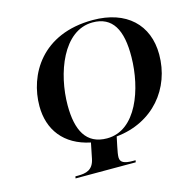

<svg xmlns="http://www.w3.org/2000/svg" viewBox="-106 -831 939 937"><g transform="rotate(-15 363.5 -362.5)"><path d="M162 0H466L468 -10H454C412 -10 391 -19 391 -45C391 -56 394 -75 399 -98L409 -146C598 -165 713 -308 713 -479C713 -630 612 -725 443 -725C184 -725 83 -543 83 -386C83 -267 149 -177 280 -150L264 -71C253 -18 218 -10 177 -10H164ZM362 -149C256 -149 217 -229 217 -354C217 -514 289 -714 439 -714C539 -714 581 -640 579 -501C577 -343 511 -149 362 -149Z"/></g></svg>

Font: Noto Serif Display SemiCondensed SemiBold
Style: Italic
Weight: 600
Width: 4
Italic angle: -12°
Designer: Monotype Design Team
Foundry: Monotype Imaging Inc.
Version: Version 2.009